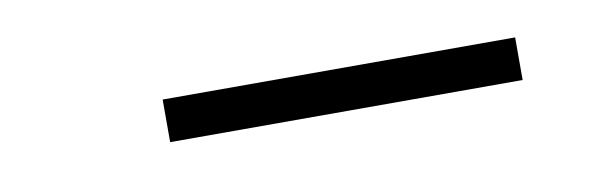

<svg xmlns="http://www.w3.org/2000/svg" viewBox="-23 -777 510 162"><g transform="rotate(-10 232.0 -696.0)"><path d="M115.5 -677V-713.5H417.5V-677Z"/></g></svg>

Font: Imbue 10pt SemiBold
Style: Regular
Weight: 600
Designer: Tyler Finck
Foundry: Etcetera Type Company
Version: Version 1.102; ttfautohint (v1.8.3)